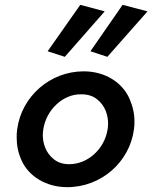

<svg xmlns="http://www.w3.org/2000/svg" viewBox="-20 -765 630 794"><path d="M248 -530 413 -718 312 -745 177 -553ZM424 -530 590 -718 487 -745 354 -553ZM51 -230C49 -218 49 -206 49 -195C49 -164 55 -133 69 -102C97 -39 167 9 258 9C399 9 516 -95 534 -230C536 -242 536 -253 536 -265C536 -295 529 -326 515 -358C487 -421 418 -470 326 -470C188 -470 69 -367 51 -230ZM159 -230C171 -310 239 -375 313 -375C315 -375 316 -375 317 -375C343 -375 365 -368 382 -354C417 -326 427 -286 427 -253C427 -246 426 -238 425 -230C413 -152 346 -86 266 -86C240 -86 219 -93 202 -107C168 -134 157 -174 157 -207C157 -215 158 -222 159 -230Z"/></svg>

Font: Jost Medium
Style: Italic
Weight: 500
Italic angle: -5°
Version: Version 3.710